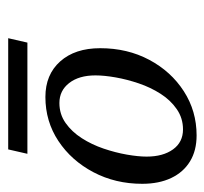

<svg xmlns="http://www.w3.org/2000/svg" viewBox="-36 -710 511 480"><g transform="rotate(90 220.0 -470.5)"><path d="M223 -328Q167 -328 134 -365Q101 -402 101 -465Q101 -533 130 -587.5Q159 -642 208.5 -674Q258 -706 319 -706Q357 -706 384 -689.5Q411 -673 425.5 -642.5Q440 -612 440 -570Q440 -503 411 -448Q382 -393 333 -360.5Q284 -328 223 -328ZM238 -363Q266 -363 288 -378.5Q310 -394 326 -419Q342 -444 352 -473.5Q362 -503 367 -531.5Q372 -560 372 -581Q372 -622 354 -647Q336 -672 304 -672Q276 -672 253.5 -656.5Q231 -641 215 -616Q199 -591 189 -561.5Q179 -532 174 -503.5Q169 -475 169 -453Q169 -412 188 -387.5Q207 -363 238 -363ZM76 -235 87 -283H365L354 -235Z"/></g></svg>

Font: Platypi Light
Style: Italic
Weight: 300
Italic angle: -13°
Designer: David Sargent
Foundry: Bolt Cutter Type
Version: Version 1.200